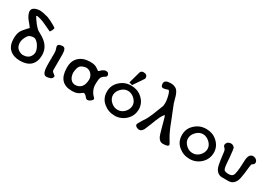

<svg xmlns="http://www.w3.org/2000/svg" viewBox="29 -1572 3462 2437"><g transform="rotate(30 1759.5 -353.5)"><path d="M216 -675Q256 -667 281 -659Q305 -650 331 -637.5Q357 -625 388 -607Q391 -605 397.5 -601.5Q404 -598 411 -593L429 -580Q426 -549 398 -513L260 -577Q235 -587 210 -594Q185 -601 167 -604Q165 -604 160.5 -603Q156 -602 153 -600L150 -598Q159 -582 175 -558.5Q191 -535 211 -509Q230 -486 245 -471Q260 -456 271 -449H270Q282 -443 300.5 -432.5Q319 -422 342 -408Q463 -332 465 -208Q465 -206 465 -204Q465 -107 412 -55Q359 -3 259 -2Q257 -2 255 -2Q158 -2 102 -54Q46 -106 46 -208Q46 -270 65 -313Q73 -329 89 -350Q105 -371 129 -396Q140 -407 147 -414.5Q154 -422 156 -425L124 -468V-467Q83 -516 77 -527Q64 -549 56 -569.5Q48 -590 47 -609Q47 -610 47 -611Q47 -654 102 -673Q113 -676 125 -678.5Q137 -681 151 -682Q156 -682 160 -682Q170 -682 182 -680.5Q194 -679 210 -676ZM140 -208Q140 -206 140 -204Q140 -104 244 -83Q247 -83 276 -86Q278 -86 281 -86.5Q284 -87 287 -87Q303 -91 317.5 -98.5Q332 -106 343 -117Q372 -149 374 -190Q374 -192 374 -194Q374 -213 365.5 -236.5Q357 -260 341 -286Q319 -320 289 -339Q283 -343 277 -344.5Q271 -346 267 -346H254Q237 -346 217 -339Q191 -334 170 -298Q141 -248 140 -208Z M683 -103Q688 -89 705 -78L719 -67Q722 -64 725.5 -61.5Q729 -59 735 -53Q735 -17 702 -4Q685 2 671 4Q657 6 646 6Q645 6 644 6Q623 6 609 -14Q595 -34 590 -73Q588 -90 587 -115.5Q586 -141 586 -173V-220H603Q597 -220 591.5 -222Q586 -224 586 -228Q586 -234 586 -243.5Q586 -253 587 -267Q587 -274 587 -284.5Q587 -295 586.5 -305.5Q586 -316 585.5 -325.5Q585 -335 584 -340Q581 -347 578.5 -358Q576 -369 571 -383L568 -397Q568 -417 592 -428L614 -433Q620 -434 625.5 -434.5Q631 -435 636 -435Q653 -435 664 -424L669 -415Q670 -412 672.5 -406.5Q675 -401 676 -401Q678 -395 679.5 -382.5Q681 -370 682 -353Q683 -348 683 -339V-115Q683 -106 684 -101Z M1235 -1Q1226 -4 1218 -12Q1210 -20 1201 -33Q1198 -38 1190 -42.5Q1182 -47 1168 -55L1167 -53L1161 -54Q1155 -52 1119 -25Q1084 0 1016 0Q817 0 816 -223Q816 -226 816 -229Q816 -328 876 -382Q934 -436 1035 -437Q1040 -437 1044 -437Q1110 -437 1145 -409Q1160 -399 1170 -392Q1179 -385 1180 -385Q1180 -385 1192 -392L1190 -391L1215 -415L1245 -433Q1253 -437 1275 -437Q1309 -437 1315 -396Q1315 -383 1303 -373Q1273 -359 1252 -333Q1244 -322 1239.5 -294.5Q1235 -267 1235 -223Q1235 -221 1235 -219Q1235 -177 1254 -136Q1273 -95 1305 -67L1303 -68Q1313 -61 1313 -51Q1313 -35 1290 -17Q1266 1 1247 1Q1242 1 1237 0ZM917 -206Q922 -140 959 -107Q962 -105 968 -100.5Q974 -96 980 -94Q988 -92 997 -89Q1006 -86 1008 -86Q1132 -86 1137 -233Q1137 -235 1137 -236Q1137 -270 1115 -303Q1085 -346 1032 -348Q1023 -348 1009.5 -345Q996 -342 976 -334H977Q967 -330 959 -324.5Q951 -319 946 -314Q920 -280 917 -206Z M1645 -631Q1656 -660 1687 -661Q1744 -661 1747 -617Q1748 -614 1748 -611Q1748 -603 1744 -595L1643 -446L1597 -459ZM1636 -436Q1639 -436 1642 -436Q1685 -436 1724.5 -422.5Q1764 -409 1799 -378Q1871 -314 1872 -222Q1872 -128 1804 -63Q1771 -32 1730.5 -15.5Q1690 1 1644 1Q1551 1 1481 -57Q1408 -117 1408 -214Q1408 -217 1408 -219Q1408 -309 1475 -371Q1542 -435 1636 -436ZM1496 -219Q1496 -218 1496 -217Q1496 -164 1541 -122Q1584 -82 1639 -82Q1668 -82 1691.5 -92.5Q1715 -103 1736 -123H1735Q1777 -165 1779 -220Q1779 -221 1779 -222Q1779 -272 1736 -314Q1692 -357 1637 -358Q1583 -358 1541 -315Q1520 -294 1508.5 -270Q1497 -246 1496 -219Z M1969 -660Q1969 -712 2057 -713Q2116 -713 2150 -682Q2177 -654 2194 -596L2220 -503V-505L2298 -310Q2317 -260 2331 -225.5Q2345 -191 2354 -174Q2368 -142 2386 -111Q2404 -80 2425 -46H2424Q2433 -34 2433 -25Q2433 3 2353 4Q2351 4 2350 4Q2304 4 2276 -53Q2268 -69 2249 -137L2206 -294Q2196 -323 2191 -326L2186 -317Q2170 -299 2155 -270Q2140 -241 2125 -203Q2117 -180 2101.5 -141Q2086 -102 2061 -44Q2037 0 2004 0Q1999 0 1996.5 0Q1994 0 1989 -2L1990 -1Q1941 -13 1941 -45Q1941 -53 1981 -118Q2021 -178 2025 -189Q2042 -223 2056.5 -257.5Q2071 -292 2084 -328L2118 -414Q2119 -419 2120 -430Q2121 -441 2122 -458Q2122 -475 2119.5 -495.5Q2117 -516 2112 -539Q2094 -623 2072 -626L2039 -615Q2029 -612 2021 -611Q2013 -610 2003 -609Q1969 -609 1969 -660Z M2736 -436Q2739 -436 2742 -436Q2785 -436 2824.5 -422.5Q2864 -409 2899 -378Q2971 -314 2972 -222Q2972 -128 2904 -63Q2871 -32 2830.5 -15.5Q2790 1 2743 1Q2695 1 2655 -13.5Q2615 -28 2580 -57Q2508 -117 2508 -214Q2508 -217 2508 -219Q2508 -310 2575 -371Q2642 -435 2736 -436ZM2596 -219Q2596 -218 2596 -217Q2596 -164 2641 -122Q2683 -82 2739 -82Q2768 -82 2791.5 -92.5Q2815 -103 2836 -123H2835Q2877 -165 2879 -220Q2879 -221 2879 -222Q2879 -272 2836 -314Q2790 -357 2737 -358Q2683 -358 2641 -315Q2620 -294 2608.5 -270Q2597 -246 2596 -219Z M3219 -3Q3153 -3 3119 -69Q3102 -107 3092 -183L3077 -299Q3072 -328 3062 -337Q3051 -346 3046 -353Q3041 -360 3039 -365Q3037 -373 3037 -377Q3037 -392 3050 -410Q3068 -433 3106 -433Q3130 -433 3155 -408Q3160 -403 3164.5 -369Q3169 -335 3174 -283Q3176 -269 3176.5 -255.5Q3177 -242 3178 -232Q3181 -193 3183 -170Q3185 -147 3187 -141Q3195 -96 3211 -90Q3230 -82 3246 -82Q3248 -81 3251 -81Q3255 -81 3259.5 -81Q3264 -81 3268 -80Q3286 -80 3303 -85.5Q3320 -91 3328 -103Q3343 -123 3349 -176Q3355 -212 3358 -292Q3358 -321 3360 -341Q3362 -361 3364 -371Q3369 -399 3385 -416Q3401 -433 3424 -434Q3452 -434 3472.5 -418Q3493 -402 3494 -376Q3494 -375 3494 -374Q3494 -353 3466 -338H3467Q3458 -333 3457 -326V-327Q3452 -311 3440 -194Q3435 -152 3428.5 -122Q3422 -92 3414 -74Q3381 -3 3311 -3Z"/></g></svg>

Font: New Athena Unicode
Style: Bold
Weight: 700
Designer: J. Rusten 1997; rev. by R. Hancock 2001, 2002, rev. by D. Mastronarde 2002-2021
Foundry: Society for Classical Studies (formerly American Philological Association)
Version: Version 5.008